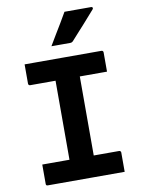

<svg xmlns="http://www.w3.org/2000/svg" viewBox="-102 -1023 803 1091"><g transform="rotate(-10 300.0 -477.5)"><path d="M370 -75H226L230 -116Q230 -133 230 -154Q230 -175 230 -192Q230 -246 230 -300Q230 -354 230 -407.5Q230 -461 230 -515.5Q230 -570 230 -625H375L370 -584Q370 -568 370 -548Q370 -528 370 -511Q370 -456 370 -401.5Q370 -347 370 -292.5Q370 -238 370 -184Q370 -130 370 -75ZM527 0H84Q81 0 79 -0.5Q77 -1 75.5 -2.5Q74 -4 73.5 -6Q73 -8 73 -11Q73 -31 73 -49Q73 -67 73 -84.5Q73 -102 73 -122H516Q520 -122 522 -120.5Q524 -119 525.5 -117Q527 -115 527 -111Q527 -91 527 -73.5Q527 -56 527 -38Q527 -20 527 0ZM73 -700H516Q521 -700 524 -697Q527 -694 527 -689Q527 -674 527 -660Q527 -646 527 -633Q527 -620 527 -606.5Q527 -593 527 -578H84Q79 -578 76 -581Q73 -584 73 -589Q73 -604 73 -617.5Q73 -631 73 -644.5Q73 -658 73 -672Q73 -686 73 -700ZM348 -955Q386 -955 408 -955Q430 -955 450.5 -955Q471 -955 502 -955Q508 -955 510 -950.5Q512 -946 508 -941Q489 -920 474 -902.5Q459 -885 443.5 -868Q428 -851 409.5 -830.5Q391 -810 365 -781Q363 -779 359 -777Q355 -775 349 -775Q321 -775 303.5 -775Q286 -775 272 -775Q258 -775 241 -775Q259 -806 277 -835.5Q295 -865 313 -895Q331 -925 348 -955Z"/></g></svg>

Font: Recursive Monospace
Style: Bold
Weight: 700
Version: Version 1.047